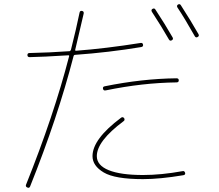

<svg xmlns="http://www.w3.org/2000/svg" viewBox="-20 -842 1040 913"><path d="M783.2 -654.3Q750 -712.9 702.1 -786.1Q697.3 -794.9 705.1 -799.8Q713.9 -804.7 718.8 -796.9Q765.6 -725.6 800.8 -664.1Q805.7 -655.3 796.9 -650.4Q788.1 -645.5 783.2 -654.3ZM906.2 -669.9Q856.4 -757.8 824.2 -805.7Q818.4 -814.5 826.2 -820.3Q835 -825.2 839.8 -817.4Q887.7 -743.2 923.8 -679.7Q928.7 -670.9 919.9 -666Q911.1 -661.1 906.2 -669.9ZM567.4 -265.6Q440.4 -170.9 440.4 -99.6Q440.4 -55.7 497.1 -32.7Q553.7 -9.8 660.2 -9.8Q747.1 -9.8 848.6 -28.3Q857.4 -30.3 860.4 -19.5Q862.3 -10.7 851.6 -8.8Q740.2 9.8 660.2 9.8Q526.4 9.8 473.1 -22Q419.9 -53.7 419.9 -99.6Q419.9 -180.7 555.7 -282.2Q563.5 -288.1 570.3 -280.3Q575.2 -270.5 567.4 -265.6ZM477.5 -431.6Q655.3 -467.8 819.3 -469.7Q830.1 -469.7 830.1 -460Q830.1 -450.2 819.3 -450.2Q657.2 -448.2 482.4 -412.1Q471.7 -410.2 469.7 -419.9Q467.8 -429.7 477.5 -431.6ZM110.4 49.8Q100.6 45.9 103.5 37.1Q236.3 -293.9 308.6 -574.2Q309.6 -575.2 308.6 -577.1Q307.6 -579.1 305.7 -579.1Q181.6 -571.3 121.1 -570.3Q110.4 -570.3 110.4 -580.1Q110.4 -589.8 120.1 -589.8Q214.8 -591.8 310.5 -598.6Q314.5 -598.6 317.4 -605.5Q342.8 -706.1 358.4 -782.2Q360.4 -792 370.1 -790Q379.9 -788.1 377.9 -777.3Q354.5 -674.8 337.9 -606.4Q335.9 -601.6 340.8 -600.6Q482.4 -611.3 648.4 -637.7Q658.2 -639.6 660.2 -629.9Q662.1 -620.1 651.4 -618.2Q499 -592.8 335.9 -581.1Q332 -581.1 330.1 -576.2Q253.9 -281.2 123 44.9Q119.1 53.7 110.4 49.8Z"/></svg>

Font: Rounded-L Mgen+ 2m thin
Style: Regular
Weight: 100
Designer: [Source Han Sans]
Ryoko NISHIZUKA  (kana & ideographs); Paul D. Hunt (Latin, Greek & Cyrillic); Wenlong ZHANG  (bopomofo
Version: Version 1.059.20150602